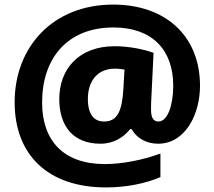

<svg xmlns="http://www.w3.org/2000/svg" viewBox="-20 -741 937 839"><path d="M854 -366C854 -586 701 -721 475 -721C211 -721 44 -536 44 -294C44 -63 191 78 443 78C532 78 615 61 681 33V-70C606 -42 513 -24 438 -24C257 -24 164 -127 164 -293C164 -484 272 -621 476 -621C644 -621 737 -524 737 -367C737 -282 713 -210 672 -210C654 -210 640 -222 640 -261C640 -276 640 -294 641 -305L651 -510C611 -525 545 -539 481 -539C325 -539 239 -440 239 -308C239 -191 299 -113 419 -113C477 -113 520 -141 549 -177H555C577 -137 620 -113 671 -113C790 -113 854 -242 854 -366ZM364 -309C364 -379 399 -441 483 -441C498 -441 510 -439 524 -437L519 -350C513 -254 492 -210 435 -210C392 -210 364 -239 364 -309Z"/></svg>

Font: Noto Sans Thai Looped ExtraBold
Style: Regular
Weight: 800
Designer: Cadson Demak Team
Foundry: Cadson Demak Co., Ltd.
Version: Version 1.001